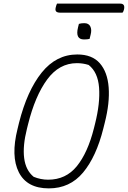

<svg xmlns="http://www.w3.org/2000/svg" viewBox="-20 -1021 707 1061"><path d="M416 -889Q428 -893 446 -893Q470 -893 479 -875Q488 -857 481 -830L475 -806Q463 -803 444 -803Q395 -803 411 -869ZM407 -720Q489 -720 531.5 -671.5Q574 -623 580.5 -538Q587 -453 559 -343L551 -311Q512 -155 439 -67.5Q366 20 250 20Q129 20 84 -69Q39 -158 77 -309L85 -342Q130 -520 210.5 -620Q291 -720 407 -720ZM129 -310Q105 -215 113.5 -147.5Q122 -80 166 -44Q205 -28 246 -28Q344 -28 404.5 -102.5Q465 -177 499 -312L505 -336Q534 -451 527.5 -536.5Q521 -622 470 -662Q439 -672 405 -672Q307 -672 240.5 -581.5Q174 -491 135 -334ZM295 -1001H644Q673 -1001 665 -968Q662 -956 657 -951H313Q297 -951 290.5 -957.5Q284 -964 288 -980Q291 -993 295 -1001Z"/></svg>

Font: Recursive Mn Csl St Lt
Style: Italic
Weight: 300
Italic angle: -15°
Monospace: yes
Version: Version 1.079;hotconv 1.0.112;makeotfexe 2.5.65598; ttfautoh